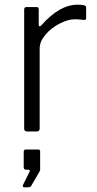

<svg xmlns="http://www.w3.org/2000/svg" viewBox="-20 -560 412 818"><path d="M83 -12V-519Q83 -530 93 -530H136Q145 -530 145 -520V-454Q145 -449 148 -448Q151 -447 155 -451Q196 -497 234 -518.5Q272 -540 311 -540Q330 -540 338.5 -537.5Q347 -535 347 -528V-482Q347 -475 339 -475Q312 -478 300 -478Q270 -478 234 -459.5Q198 -441 173.5 -412Q149 -383 149 -354V-12Q149 0 136 0H95Q83 0 83 -12ZM78 228 104 175Q107 172 107 168Q107 163 100 163H91Q81 163 81 152V87Q81 77 90 77H143Q151 77 151 85V163Q151 165 150 167Q149 169 149 170L114 230Q112 235 108 236.5Q104 238 97 238H83Q79 238 77.5 234.5Q76 231 78 228Z"/></svg>

Font: Libre Franklin Light
Style: Regular
Weight: 300
Designer: Pablo Impallari, Rodrigo Fuenzalida
Foundry: Impallari Type
Version: Version 1.002; ttfautohint (v1.5)